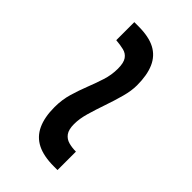

<svg xmlns="http://www.w3.org/2000/svg" viewBox="16 -773 737 737"><g transform="rotate(-45 384.5 -404.5)"><path d="M525 -322Q495 -322 458.5 -332Q422 -342 384.5 -355Q347 -368 312.5 -378Q278 -388 249 -388Q219 -388 204 -377Q189 -366 184 -347.5Q179 -329 179 -308H79V-328Q79 -383 96.5 -418Q114 -453 150.5 -470Q187 -487 242 -487Q282 -487 317.5 -476.5Q353 -466 386 -453Q419 -440 451.5 -429.5Q484 -419 518 -419Q550 -419 565 -429.5Q580 -440 584.5 -458.5Q589 -477 591 -501H689V-479Q689 -422 671 -388Q653 -354 616.5 -338Q580 -322 525 -322Z"/></g></svg>

Font: Matangi
Style: Bold
Weight: 700
Designer: Prashant Pant
Foundry: The Graphic Ant
Version: Version 3.002